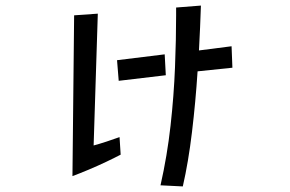

<svg xmlns="http://www.w3.org/2000/svg" viewBox="-20 -623 1040 689"><path d="M556 42Q580 -64 592 -172Q604 -280 608 -381.5Q612 -483 612 -567V-596L701 -603Q700 -565 698 -524.5Q696 -484 694 -442L811 -457L814 -380L689 -367Q682 -258 669 -149.5Q656 -41 636 46ZM413 -68Q392 -57 361.5 -42.5Q331 -28 299 -14.5Q267 -1 240 9L246 -568L331 -574L316 -101Q335 -106 362.5 -115Q390 -124 409 -131ZM400 -407 571 -428 575 -353 406 -333Z"/></svg>

Font: Moralerspace Krypton JPDOC
Style: Regular
Weight: 400
Version: v0.0.6; ttfautohint (v1.8.4.7-5d5b-dirty) -l 6 -r 45 -G 200 